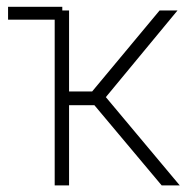

<svg xmlns="http://www.w3.org/2000/svg" viewBox="-20 -561 577 581"><path d="M4.4 -501.5V-540.5H168.5V-501.5ZM145.5 0V-529.3H189V-284.2H258.8L462.9 -529.3H517.1L300.3 -267.1L523.9 0H469.2L265.6 -242.7H189V0Z"/></svg>

Font: Inter 24pt ExtraLight
Style: Regular
Weight: 250
Designer: Rasmus Andersson
Foundry: rsms
Version: Version 4.001;git-66647c0bb